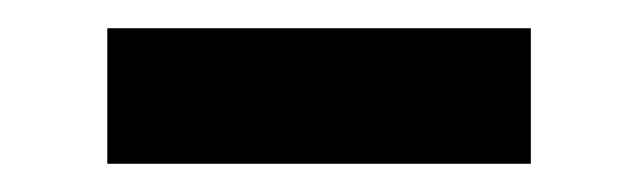

<svg xmlns="http://www.w3.org/2000/svg" viewBox="-20 -366 452 136"><path d="M56 -346H356V-250H56Z"/></svg>

Font: Oak Sans SemiBold
Style: Regular
Weight: 600
Designer: Erik Kennedy, Walven
Foundry: Erik Kennedy, Walven
Version: Version 1.000